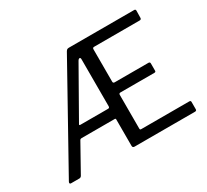

<svg xmlns="http://www.w3.org/2000/svg" viewBox="-145 -972 1299 1202"><g transform="rotate(-30 504.5 -371.0)"><path d="M950 -74Q956 -74 959 -72Q962 -70 962 -64V-11Q962 0 950 0H513Q499 0 499 -14V-205Q499 -212 492 -212H253Q243 -212 239 -204L130 -9Q124 0 114 0H54Q45 0 45 -8Q45 -11 48 -17L444 -728Q449 -736 453.5 -739Q458 -742 467 -742H939Q949 -742 949 -731L948 -680Q948 -668 935 -668H608Q601 -668 598 -665.5Q595 -663 595 -656V-422Q595 -411 607 -411H851Q862 -411 862 -400V-347Q862 -338 851 -338H606Q595 -338 595 -327V-84Q595 -78 597 -76Q599 -74 605 -74ZM488 -288Q499 -288 499 -300V-639Q499 -652 492 -652Q484 -652 477 -639L284 -299Q280 -293 281 -290.5Q282 -288 288 -288Z"/></g></svg>

Font: Libre Franklin
Style: Regular
Weight: 400
Designer: Pablo Impallari, Rodrigo Fuenzalida
Foundry: Impallari Type
Version: Version 1.001; ttfautohint (v1.4.1)